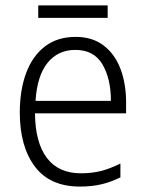

<svg xmlns="http://www.w3.org/2000/svg" viewBox="-20 -678 536 708"><path d="M259 -542Q321 -542 362.5 -510Q404 -478 424.5 -423.5Q445 -369 445 -300V-260H109Q110 -152 153 -95.5Q196 -39 278 -39Q319 -39 352.5 -47.5Q386 -56 424 -75V-24Q390 -7 354.5 1.5Q319 10 275 10Q164 10 108.5 -64Q53 -138 53 -263Q53 -346 76.5 -409Q100 -472 146 -507Q192 -542 259 -542ZM258 -494Q194 -494 155.5 -446.5Q117 -399 111 -306H389Q389 -388 357.5 -441Q326 -494 258 -494ZM377 -658V-612H121V-658Z"/></svg>

Font: Noto Sans Tamil SemiCondensed Light
Style: Regular
Weight: 300
Width: 4
Designer: Jelle Bosma - Monotype Design Team
Foundry: Monotype Imaging Inc.
Version: Version 2.004; ttfautohint (v1.8.4.7-5d5b)